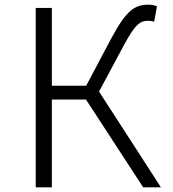

<svg xmlns="http://www.w3.org/2000/svg" viewBox="-20 -802 740 822"><path d="M404 -410 509 -606C560 -701 581 -713 615 -713C622 -713 632 -712 640 -709L652 -775C643 -779 630 -782 617 -782C556 -782 521 -758 456 -637L349 -435H202V-768H133V0H202V-376H348L593 0H669Z"/></svg>

Font: Kawkab Mono Light
Style: Regular
Weight: 300
Monospace: yes
Designer: Abdullah Arif
Foundry: Abdullah Arif
Version: Version 1.000;PS 000.500;hotconv 1.0.88;makeotf.lib2.5.64775